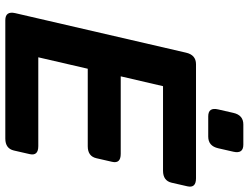

<svg xmlns="http://www.w3.org/2000/svg" viewBox="-124 -790 914 705"><g transform="rotate(90 332.5 -437.0)"><path d="M406.7 -745.1Q372.6 -745.1 381.3 -781.7L394 -837.4Q402.3 -874 436.5 -874H510.7Q544.9 -874 536.6 -837.4L523.9 -781.7Q515.6 -745.1 481 -745.1ZM53.7 0Q19.5 0 27.8 -36.6L172.9 -663.6Q181.2 -700.2 215.3 -700.2H634.3Q670.9 -700.2 663.6 -668.5L650.4 -610.8Q643.1 -579.1 606.4 -579.1H295.9L259.8 -423.8H544.4Q581.1 -423.8 573.7 -392.1L560.5 -334.5Q553.2 -302.7 516.6 -302.7H231.9L189.9 -121.1H516.1Q552.7 -121.1 545.4 -89.4L532.2 -31.7Q524.9 0 488.3 0Z"/></g></svg>

Font: Istok
Style: Bold Italic
Weight: 700
Italic angle: -13°
Designer: Andrey V. Panov
Foundry: Andrey V. Panov
Version: Version 1.0.3